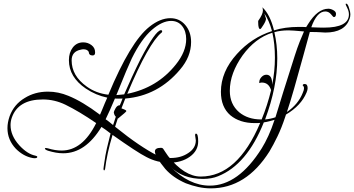

<svg xmlns="http://www.w3.org/2000/svg" viewBox="-20 -803 1947 1056"><path d="M553 134Q550 134 549 127Q549 123 550.5 113.5Q552 104 554 90Q559 52 568 12.5Q577 -27 588 -69Q574 -80 561.5 -89Q549 -98 538 -105Q450 40 328 40Q308 40 287.5 36.5Q267 33 244 26Q227 20 227 14Q227 11 233 11Q236 11 244 13Q283 25 319 25Q434 25 509 -126Q414 -191 340 -227Q280 -256 216 -256Q80 -256 45 -156Q38 -136 38 -115Q38 -57 86 -4Q130 44 174 53Q185 55 185 60Q185 67 172 67Q170 67 166.5 67Q163 67 159 66Q109 57 67 15Q21 -34 21 -98Q21 -130 33 -164Q57 -229 116 -264Q172 -299 244 -299Q301 -299 356 -276Q433 -245 530 -172Q535 -182 541 -197.5Q547 -213 556 -234L570 -266Q507 -279 452 -316Q359 -379 359 -472Q359 -514 380.5 -542Q402 -570 438 -570Q463 -570 483 -555Q503 -540 503 -516V-513Q503 -498 489 -498Q469 -498 468 -518Q460 -532 439 -532Q435 -532 432 -531.5Q429 -531 425 -530Q374 -520 374 -471Q374 -386 457 -327Q508 -290 576 -282Q697 -573 802 -656Q861 -703 917 -703Q967 -703 999 -665.5Q1031 -628 1031 -572Q1031 -491 970 -420Q849 -276 669 -261L648 -207Q653 -205 663.5 -201Q674 -197 675 -192Q676 -189 629 -151L628 -152Q624 -141 620.5 -129Q617 -117 613 -106Q685 -48 742 -9.5Q799 29 841 50Q876 66 918 66Q946 66 970 59.5Q994 53 1015 39Q1057 12 1057 -31Q1057 -36 1055 -45.5Q1053 -55 1053 -60Q1053 -68 1058 -68Q1070 -68 1070 -25Q1070 26 1024 59Q978 92 909 92Q845 92 786 61Q760 48 713.5 17.5Q667 -13 599 -61Q583 -8 573 38.5Q563 85 558 126Q556 134 553 134ZM620 -280Q631 -281 642 -282Q653 -283 663 -284Q683 -330 705.5 -379Q728 -428 753 -478Q835 -635 865 -637Q872 -637 872 -630Q872 -626 868 -623Q834 -596 786.5 -512Q739 -428 680 -287Q845 -320 947 -448Q1004 -519 1004 -588Q1004 -632 981.5 -660Q959 -688 921 -688Q872 -688 815 -638.5Q758 -589 705 -482Q695 -461 673.5 -410.5Q652 -360 620 -280ZM602 -115 617 -161Q611 -167 609 -173Q607 -179 606 -183Q606 -191 615.5 -207.5Q625 -224 638 -224H639Q643 -232 646.5 -241.5Q650 -251 654 -261Q632 -260 612 -261Q598 -227 585 -198.5Q572 -170 561 -147Q569 -142 579 -134Q589 -126 602 -115ZM1139 233Q1105 233 1070.5 225.5Q1036 218 1002 205Q931 174 889 126Q832 57 832 30Q832 10 865 10Q874 10 878 16Q882 22 888.5 32Q895 42 905 56Q995 168 1084 168Q1286 168 1411 -127Q1404 -126 1396.5 -126Q1389 -126 1381 -126Q1299 -126 1247 -169Q1195 -214 1195 -298Q1195 -409 1283 -506Q1364 -596 1476 -632Q1460 -691 1434 -729L1443 -700Q1443 -688 1429 -666Q1415 -643 1411 -643Q1400 -643 1400 -681V-688Q1426 -725 1426 -745Q1426 -754 1423 -763Q1466 -723 1487 -636Q1547 -655 1624 -655Q1632 -655 1642 -655Q1652 -655 1664 -654L1674 -670Q1727 -755 1786 -755Q1799 -755 1813.5 -747Q1828 -739 1828 -727Q1828 -709 1816 -709Q1813 -709 1801 -724Q1788 -740 1769 -740Q1723 -740 1692 -653Q1715 -652 1732 -651.5Q1749 -651 1761 -651Q1899 -651 1899 -724Q1899 -741 1890 -759Q1881 -777 1881 -780Q1881 -783 1884 -783Q1893 -783 1900 -758Q1907 -738 1907 -725Q1907 -711 1903 -700Q1877 -624 1769 -624Q1763 -624 1743 -625.5Q1723 -627 1688 -627H1684L1648 -496Q1620 -394 1598 -317Q1576 -240 1558 -187Q1620 -229 1645 -292Q1652 -307 1652 -319Q1652 -326 1648.5 -329Q1645 -332 1645 -333Q1645 -341 1656 -341Q1672 -341 1672 -318Q1672 -308 1666 -294Q1636 -222 1553 -173L1549 -161Q1529 -100 1506 -52.5Q1483 -5 1462 30Q1334 233 1139 233ZM1438 -146Q1469 -149 1495 -158Q1512 -214 1538.5 -299Q1565 -384 1601 -496Q1615 -540 1628.5 -574Q1642 -608 1652 -630Q1586 -636 1567 -636Q1523 -636 1489 -626Q1497 -592 1501 -556Q1505 -520 1505 -482Q1505 -325 1438 -146ZM1417 -146H1419Q1435 -185 1448 -225.5Q1461 -266 1471 -307Q1458 -349 1420 -349Q1414 -349 1406 -346V-351Q1406 -366 1418 -379Q1430 -392 1445 -392Q1478 -392 1477 -337Q1492 -411 1492 -486Q1492 -524 1488.5 -558Q1485 -592 1478 -623Q1384 -594 1314 -498Q1280 -450 1262 -401.5Q1244 -353 1244 -303Q1244 -230 1295 -186Q1343 -146 1417 -146ZM1134 218Q1291 218 1420 12Q1438 -17 1456 -56Q1474 -95 1490 -144Q1476 -140 1461 -136Q1446 -132 1431 -130Q1338 103 1180 166Q1144 181 1097 181Q983 181 917 113Q1020 218 1134 218Z"/></svg>

Font: Lavishly Yours
Style: Regular
Weight: 400
Designer: Robert E. Leuschke
Foundry: Robert E. Leuschke
Version: Version 1.010; ttfautohint (v1.8.3)